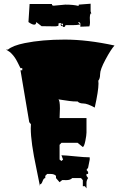

<svg xmlns="http://www.w3.org/2000/svg" viewBox="-20 -951 672 1048"><path d="M418 -817.4Q397.5 -813.5 376.7 -813.7Q356 -814 345.5 -814Q335 -814 335 -808.1Q335 -805.7 335.4 -805.2L324.2 -803.7L322.8 -808.1Q311.5 -808.1 311.5 -814.9V-821.3L322.8 -810.1L324.2 -821.3H311.5L312.5 -825.7L299.8 -823.7L298.8 -810.1Q287.1 -807.1 284.7 -807.1L207 -808.1L177.7 -830.6Q177.7 -816.4 166.5 -816.4Q155.3 -816.4 135.3 -830.6L141.6 -929.2H263.2Q263.2 -919.9 272.5 -919.9L336.4 -925.8Q381.8 -925.8 408.7 -918.5L410.2 -925.8L474.6 -930.7V-889.2L478.5 -876.5L474.1 -877.4Q470.2 -867.2 470.2 -854L471.2 -828.6Q471.2 -816.9 467.8 -807.1L418.5 -805.2Q418.9 -807.1 418.9 -818.4Q418.9 -829.6 409.7 -829.6L405.8 -828.6ZM341.3 32.2 319.8 31.7 305.2 43.5 285.6 21V8.8Q275.9 -1.5 256.8 -1.5H237.3L227.1 8.8V21Q218.3 21 212.4 38.1Q206.5 55.2 198.2 55.2V65.4Q193.4 39.1 178.7 -31.2Q147.9 -174.8 147.9 -250.5Q147.9 -265.6 148.9 -272.9L139.6 -284.2L91.8 -567.4H101.6V-579.1H91.8Q90.3 -581.5 85.7 -591.1Q81.1 -600.6 79.6 -603.5Q78.1 -606.4 73.7 -615Q69.3 -623.5 67.1 -627Q64.9 -630.4 60.3 -637.5Q55.7 -644.5 52.5 -647.9Q49.3 -651.4 44.4 -657Q39.6 -662.6 35.2 -666Q20.5 -676.3 12.7 -680.2H23.4Q49.8 -702.6 115.2 -715.8Q210 -734.9 333.3 -734.9Q456.5 -734.9 605 -702.6Q585.4 -681.2 555.9 -626.2Q526.4 -571.3 526.4 -546.4Q526.4 -521.5 516.6 -510.7L517.6 -494.6Q517.6 -455.6 497.1 -363.8Q456.5 -386.2 435.1 -386.2Q413.6 -386.2 403.8 -397Q377.9 -397 359.6 -399.7Q341.3 -402.3 324.5 -404.8Q307.6 -407.2 298.3 -408.7Q307.1 -403.8 307.1 -359.4L305.2 -306.6H452.1V-227.5Q452.1 -212.9 445.8 -181.9Q439.5 -150.9 432.1 -148.4L403.8 -171.4H315.4L305.2 -160.6V-80.1L315.4 -72.3L324.2 -80.1L315.4 -103.5Q338.4 -103 389.9 -97.7Q441.4 -92.3 469.7 -92.3V-80.1L460.9 -35.6L452.1 -23.4L460.9 -12.7V-1.5H452.1V8.8L460.9 21Q452.1 33.2 452.1 46.9V77.1L443.4 65.4H432.1V32.2L422.4 21H374Q364.3 32.2 341.3 32.2Z"/></svg>

Font: Butcherman Caps
Style: Regular
Weight: 400
Version: Version 001.003